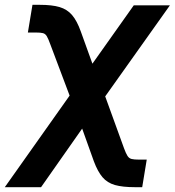

<svg xmlns="http://www.w3.org/2000/svg" viewBox="-77 -568 721 792"><path d="M-57.2 204.1 270.4 -258.8H324.9L434.6 43.6Q442.6 65.4 449 75.3Q455.4 85.2 465.9 87.8Q476.3 90.4 496.3 90.4H528.3L509.6 204.1H479.4Q428.9 204.1 397.2 195.2Q365.6 186.3 345.8 163Q326 139.7 310.1 97.2L261.9 -37.5L92.4 204.1ZM239.7 -95.2 131 -383.9Q122.3 -408 116.2 -418.4Q110 -428.8 100.2 -431.3Q90.5 -433.9 70 -433.9H38L56.9 -548.1H87.2Q137.2 -548.1 168.6 -538.9Q200 -529.6 220.3 -505.9Q240.6 -482.2 256.3 -438.1L304.2 -305.3L474.7 -545.9H623.8L303.6 -95.2Z"/></svg>

Font: Inter Variable
Style: Italic
Weight: 400
Italic angle: -9.39999°
Designer: Rasmus Andersson
Foundry: rsms
Version: Version 4.001;git-9221beed3